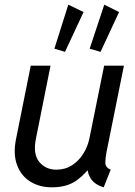

<svg xmlns="http://www.w3.org/2000/svg" viewBox="-20 -801 581 829"><path d="M204.6 7.8Q150.4 7.8 110.6 -17.1Q70.8 -42 53.5 -88.9Q36.1 -135.7 49.3 -201.2L112.8 -517.6H198.2L135.3 -203.1Q121.6 -136.2 149.2 -102.3Q176.8 -68.4 223.6 -68.4Q261.2 -68.4 290.5 -87.2Q319.8 -106 339.4 -137Q358.9 -168 366.2 -204.1L429.7 -517.6H515.1L439.9 -144.5Q435.1 -119.1 434.8 -98.6Q434.6 -78.1 458 -68.4L427.7 7.8Q386.2 -4.9 370.1 -32.7Q354 -60.5 359.9 -88.9L393.6 -64.5H331.5L380.4 -96.7Q354 -53.7 312 -22.9Q270 7.8 204.6 7.8ZM414.1 -577.1 367.2 -590.8 430.2 -780.8 494.1 -749ZM260.7 -577.1 214.8 -590.8 274.9 -780.8 340.8 -749Z"/></svg>

Font: Reddit Sans
Style: Italic
Weight: 400
Italic angle: -11.25°
Designer: Stephen Hutchings
Version: Version 1.013